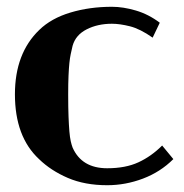

<svg xmlns="http://www.w3.org/2000/svg" viewBox="-20 -531 541 566"><path d="M491 -62Q453 -24 401.5 -4.5Q350 15 296 15Q230 15 180 -6.5Q130 -28 95 -62Q24 -128 24 -253Q24 -374 96 -443Q131 -477 187.5 -494Q244 -511 310 -511Q343 -511 380.5 -500Q418 -489 451 -464L430 -420Q393 -446 363 -453.5Q333 -461 310 -461Q268 -461 235.5 -444.5Q203 -428 194 -396Q191 -383 188.5 -371.5Q186 -360 184.5 -345Q183 -330 182 -308Q181 -286 181 -253Q181 -214 182 -188Q183 -162 184.5 -144Q186 -126 188.5 -115Q191 -104 194 -96Q221 -35 296 -35Q350 -35 388 -52.5Q426 -70 458 -102Z"/></svg>

Font: Cafe24 Danjunghae
Style: Regular
Weight: 400
Designer: Cafe24 thkim, hmlim, mnelim, nhlee, sslee, sskim, smlim, yjkim, sdjeong, hskwak & 4IRTF
Foundry: Cafe24
Version: Version 1.000